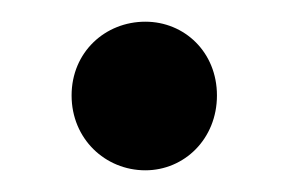

<svg xmlns="http://www.w3.org/2000/svg" viewBox="-20 -151 267 177"><path d="M114 6C150 6 180 -23 180 -63C180 -103 150 -131 114 -131C77 -131 46 -103 46 -63C46 -23 77 6 114 6Z"/></svg>

Font: AWKNG-Font Medium
Style: Regular
Weight: 500
Designer: Awakening Church
Foundry: Awakening Church
Version: Version 1.700;PS 001.700;hotconv 1.0.88;makeotf.lib2.5.64775